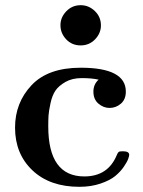

<svg xmlns="http://www.w3.org/2000/svg" viewBox="-20 -714 551 740"><path d="M213 -617Q213 -647 235.5 -670.5Q258 -694 291 -694Q322 -694 345.5 -671.5Q369 -649 369 -616Q369 -586 346.5 -562.5Q324 -539 291 -539Q257 -539 235 -562.5Q213 -586 213 -617ZM38 -222Q38 -318 101.5 -385.5Q165 -453 291 -453Q465 -453 465 -361Q465 -331 446 -314.5Q427 -298 402 -298Q379 -298 359.5 -314.5Q340 -331 340 -361Q340 -389 360 -407Q334 -413 295 -413Q258 -413 232 -398Q206 -383 193.5 -364.5Q181 -346 174.5 -315.5Q168 -285 167 -268.5Q166 -252 166 -227Q166 -34 305 -34Q396 -34 430 -116Q434 -126 437.5 -128.5Q441 -131 454 -131Q478 -131 478 -117Q478 -113 474 -101.5Q470 -90 457 -71Q444 -52 424 -35.5Q404 -19 367.5 -6.5Q331 6 286 6Q172 6 105 -57.5Q38 -121 38 -222Z"/></svg>

Font: CMU Serif
Style: Bold
Weight: 700
Version: Version 0.7.0